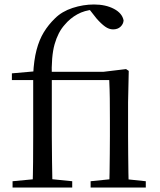

<svg xmlns="http://www.w3.org/2000/svg" viewBox="-20 -836 712 856"><path d="M36 0V-28L152 -39H193L302 -28V0ZM125 0Q127 -57 127.5 -114.5Q128 -172 128 -229V-479H33V-509L158 -520L128 -505Q131 -568 143 -613.5Q155 -659 175.5 -692.5Q196 -726 225 -754Q256 -785 303.5 -800.5Q351 -816 399 -816Q451 -816 488 -796.5Q525 -777 531 -745Q530 -729 517.5 -717Q505 -705 484 -705Q466 -705 448.5 -717.5Q431 -730 410 -754L377 -796V-803H397V-793Q357 -790 324.5 -772Q292 -754 268 -725Q239 -693 223.5 -639Q208 -585 211 -490V-229Q211 -172 212 -114.5Q213 -57 214 0ZM384 0V-28L492 -39H525L630 -28V0ZM467 0Q468 -24 468.5 -65Q469 -106 469.5 -150.5Q470 -195 470 -229V-298Q470 -354 469.5 -396.5Q469 -439 467 -479H170V-516H442L542 -528L554 -520L551 -380V-229Q551 -195 551.5 -150.5Q552 -106 552.5 -65Q553 -24 554 0Z"/></svg>

Font: Noto Serif SC
Style: Regular
Weight: 400
Designer: Ryoko NISHIZUKA 西塚涼子 (kana & ideographs); Frank Grießhammer (Latin, Greek & Cyrillic); Wenlong ZHANG 张文龙 (bopomofo); San
Foundry: Adobe
Version: Version 2.002-H1;hotconv 1.1.0;makeotfexe 2.6.0